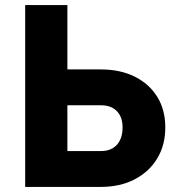

<svg xmlns="http://www.w3.org/2000/svg" viewBox="-20 -735 695 755"><path d="M79 0V-715H245V-462H376Q453 -462 510 -433.5Q567 -405 598.5 -354Q630 -303 630 -234Q630 -164 598 -111.5Q566 -59 509 -29.5Q452 0 376 0ZM377 -321H245V-141H377Q417 -141 439.5 -165.5Q462 -190 462 -234Q462 -275 439.5 -298Q417 -321 377 -321Z"/></svg>

Font: Wix Madefor Text ExtraBold
Style: Regular
Weight: 800
Designer: Dalton Maag Ltd
Foundry: Dalton Maag Ltd
Version: Version 3.100